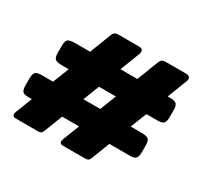

<svg xmlns="http://www.w3.org/2000/svg" viewBox="-143 -866 1103 1053"><g transform="rotate(30 409.0 -340.0)"><path d="M47 -17Q47 -24 52 -36L91 -136H69Q41 -136 32 -146.5Q23 -157 23 -185V-227Q23 -256 32.5 -266.5Q42 -277 70 -277H144L184 -379H146Q109 -379 98 -388.5Q87 -398 87 -429V-471Q87 -502 98 -511.5Q109 -521 146 -521H238L290 -656Q296 -670 303.5 -675Q311 -680 328 -680H455Q481 -680 481 -660Q481 -651 477 -643L430 -521H537L589 -656Q595 -670 602.5 -675Q610 -680 627 -680H754Q780 -680 780 -660Q780 -651 776 -643L729 -521H748Q776 -521 785.5 -510Q795 -499 795 -471V-429Q795 -401 785.5 -390Q776 -379 748 -379H676L636 -277H700Q737 -277 748 -267.5Q759 -258 759 -227V-185Q759 -158 749.5 -147Q740 -136 712 -136H582L537 -20Q532 -8 526 -4Q520 0 506 0H366Q346 0 346 -17Q346 -24 351 -36L390 -136H283L238 -20Q233 -8 227 -4Q221 0 207 0H67Q47 0 47 -17ZM443 -277 483 -379H376L336 -277Z"/></g></svg>

Font: Mitr SemiBold
Style: Regular
Weight: 600
Designer: Thanarat Vachiruckul
Foundry: Cadson Demak
Version: Version 1.002